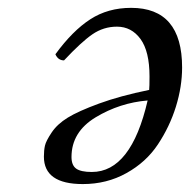

<svg xmlns="http://www.w3.org/2000/svg" viewBox="-20 -459 484 489"><path d="M162.1 -59.1Q162.1 -38.1 174.1 -29.5Q186 -21 213.9 -21Q314 -21 356 -203.1Q285.2 -197.3 223.6 -160.2Q162.1 -123 162.1 -59.1ZM359.9 -230Q360.8 -237.8 360.8 -264.2Q360.8 -328.1 337.9 -359.6Q314.9 -391.1 277.8 -391.1Q243.7 -391.1 215.3 -371.6Q187 -352.1 143.1 -305.2Q127.9 -305.2 121.1 -320.8Q165 -380.9 210 -409.9Q254.9 -439 314 -439Q443.8 -439 443.8 -287.1Q443.8 -238.3 428 -187.3Q412.1 -136.2 382.1 -91.1Q352.1 -45.9 302 -18.1Q252 9.8 190.9 9.8Q91.8 9.8 91.8 -60.1Q91.8 -76.2 94.5 -88.1Q97.2 -100.1 111.6 -121.6Q126 -143.1 152.6 -159.4Q179.2 -175.8 232.4 -195.3Q285.6 -214.8 359.9 -230Z"/></svg>

Font: Linux Libertine
Style: Italic
Weight: 400
Italic angle: -12°
Designer: Philipp H. Poll
Foundry: Philipp H. Poll
Version: Version 5.1.6 ; ttfautohint (v0.9)